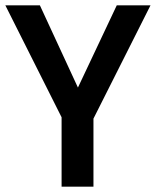

<svg xmlns="http://www.w3.org/2000/svg" viewBox="-20 -697 582 717"><path d="M210 -259 0 -677H129L271 -370L416 -677H542L329 -254V0H210Z"/></svg>

Font: Amaranth
Style: Regular
Weight: 400
Designer: Gesine Todt
Foundry: Gesine Todt
Version: Version 1.001